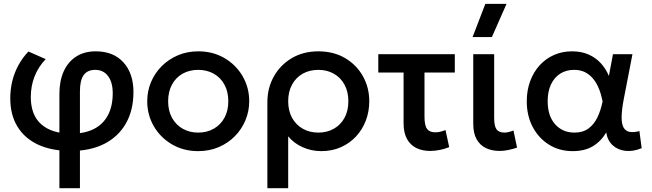

<svg xmlns="http://www.w3.org/2000/svg" viewBox="-20 -780 3430 1010"><path d="M292.5 210V-286Q292.5 -354.5 315.2 -404.8Q338 -455 380.8 -482.5Q423.5 -510 483.5 -510Q576.5 -510 629.2 -452Q682 -394 682 -296Q682 -200 642 -130.2Q602 -60.5 528.5 -23.2Q455 14 353.5 14Q251.5 14 180.2 -19.2Q109 -52.5 71.5 -114.5Q34 -176.5 34 -262.5Q34 -310.5 45 -354.8Q56 -399 77.5 -438Q99 -477 129.5 -509L220.5 -469Q181.5 -428.5 161.8 -377.8Q142 -327 142 -270Q142 -174 197.8 -125.5Q253.5 -77 356.5 -77Q425.5 -77 473.8 -101.5Q522 -126 547.5 -173.5Q573 -221 573 -290Q573 -347 548.5 -379.8Q524 -412.5 481 -412.5Q440 -412.5 420.2 -385Q400.5 -357.5 400.5 -300V210Z M1022.5 15Q945 15 884.2 -20.8Q823.5 -56.5 789 -116.2Q754.5 -176 754.5 -247.5Q754.5 -300.5 774.2 -347.8Q794 -395 830.2 -431.5Q866.5 -468 915.5 -489Q964.5 -510 1023 -510Q1100.5 -510 1161.2 -474.2Q1222 -438.5 1256.5 -378.8Q1291 -319 1291 -247.5Q1291 -195 1271.2 -147.5Q1251.5 -100 1215.5 -63.5Q1179.5 -27 1130.5 -6Q1081.5 15 1022.5 15ZM1022.5 -82.5Q1068.5 -82.5 1104.2 -102.8Q1140 -123 1160.5 -160Q1181 -197 1181 -247.5Q1181 -298 1160.5 -335.2Q1140 -372.5 1104.2 -392.5Q1068.5 -412.5 1022.5 -412.5Q976.5 -412.5 940.8 -392.5Q905 -372.5 884.8 -335.2Q864.5 -298 864.5 -247.5Q864.5 -197 885 -160Q905.5 -123 941.2 -102.8Q977 -82.5 1022.5 -82.5Z M1386.5 210V-242.5Q1386.5 -317 1420.5 -377.8Q1454.5 -438.5 1515 -474.2Q1575.5 -510 1654.5 -510Q1735 -510 1795.2 -474.5Q1855.5 -439 1889 -379.2Q1922.5 -319.5 1922.5 -247.5Q1922.5 -193 1904.2 -145.2Q1886 -97.5 1852.2 -61.5Q1818.5 -25.5 1772.2 -5.2Q1726 15 1670.5 15Q1617.5 15 1571.2 -6Q1525 -27 1496 -63V210ZM1654.5 -82.5Q1700.5 -82.5 1736.2 -102.8Q1772 -123 1792.2 -160Q1812.5 -197 1812.5 -247.5Q1812.5 -298 1792 -335.2Q1771.5 -372.5 1735.8 -392.5Q1700 -412.5 1654.5 -412.5Q1608.5 -412.5 1572.8 -392.5Q1537 -372.5 1516.5 -335.2Q1496 -298 1496 -247.5Q1496 -197 1516.5 -160Q1537 -123 1572.8 -102.8Q1608.5 -82.5 1654.5 -82.5Z M2242.5 14Q2202 14 2170.5 -1.2Q2139 -16.5 2121 -48.8Q2103 -81 2103 -132V-398.5H1970V-495H2372.5V-398.5H2213V-167Q2213 -120 2226.5 -102Q2240 -84 2269 -84Q2282.5 -84 2295.8 -87Q2309 -90 2323.5 -96L2343 -6Q2318 4 2292.2 9Q2266.5 14 2242.5 14Z M2608.5 14Q2567.5 14 2536.2 -1Q2505 -16 2487.2 -47.5Q2469.5 -79 2469.5 -128.5V-495H2579.5V-160Q2579.5 -116.5 2592 -99.5Q2604.5 -82.5 2633.5 -82.5Q2644 -82.5 2656.2 -85.5Q2668.5 -88.5 2681 -93.5L2700 -3.5Q2676.5 4.5 2653.2 9.2Q2630 14 2608.5 14ZM2466 -585 2533 -759.5H2644.5L2567.5 -585Z M2992.5 15Q2922.5 15 2868 -19Q2813.5 -53 2782.2 -112.2Q2751 -171.5 2751 -247.5Q2751 -304.5 2768.8 -352.8Q2786.5 -401 2818.5 -436.2Q2850.5 -471.5 2894.2 -490.8Q2938 -510 2989.5 -510Q3038.5 -510 3076.2 -493.2Q3114 -476.5 3140.5 -447.5Q3167 -418.5 3183 -380.5L3204.5 -495H3307L3261.5 -260Q3250.5 -203 3250 -166Q3249.5 -129 3259.8 -110Q3270 -91 3291 -86.5Q3312 -82 3343.5 -90.5L3355.5 -0.5Q3310 18 3270 13.5Q3230 9 3202.8 -16Q3175.5 -41 3169 -83Q3140.5 -35.5 3097.8 -10.2Q3055 15 2992.5 15ZM3002 -82.5Q3046 -82.5 3075.2 -103.8Q3104.5 -125 3122.5 -162.2Q3140.5 -199.5 3150 -247Q3146.5 -263.5 3140.5 -285Q3134.5 -306.5 3123.8 -328.8Q3113 -351 3096.5 -370Q3080 -389 3056.2 -400.8Q3032.5 -412.5 3000 -412.5Q2958 -412.5 2926.8 -392.5Q2895.5 -372.5 2878.2 -335.5Q2861 -298.5 2861 -248Q2861 -170.5 2900 -126.5Q2939 -82.5 3002 -82.5Z"/></svg>

Font: Geologica Roman
Style: Regular
Weight: 400
Designer: Sindre Bremnes, Frode Helland
Foundry: Monokrom Skriftforlag AS
Version: Version 1.010;gftools[0.9.28]